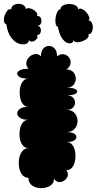

<svg xmlns="http://www.w3.org/2000/svg" viewBox="-64 -964 505 1003"><path d="M85 -35Q65 -35 52.5 -50.5Q40 -66 36 -89.5Q32 -113 36 -136Q40 -159 52.5 -174.5Q65 -190 85 -190Q66 -190 54.5 -205Q43 -220 39.5 -242Q36 -264 39.5 -286Q43 -308 54.5 -323Q66 -338 85 -338Q55 -338 40.5 -348.5Q26 -359 26 -372Q26 -385 40.5 -395.5Q55 -406 85 -406Q66 -406 55 -421Q44 -436 40.5 -458Q37 -480 40.5 -502Q44 -524 55 -538.5Q66 -553 85 -553Q46 -553 32.5 -566Q19 -579 32.5 -592Q46 -605 85 -605Q71 -620 73.5 -637Q76 -654 89 -666.5Q102 -679 119 -681.5Q136 -684 150 -670Q150 -697 162.5 -710.5Q175 -724 192 -724Q209 -724 221.5 -710.5Q234 -697 234 -670Q253 -684 270 -680.5Q287 -677 297 -663.5Q307 -650 304.5 -632.5Q302 -615 283 -601Q307 -601 319.5 -586.5Q332 -572 332 -553Q332 -534 319.5 -520Q307 -506 283 -506Q321 -506 333.5 -496Q346 -486 333.5 -476Q321 -466 283 -466Q306 -466 317 -454.5Q328 -443 328 -428Q328 -413 317 -401.5Q306 -390 283 -390Q312 -390 326.5 -372.5Q341 -355 341 -332Q341 -309 326.5 -291.5Q312 -274 283 -274Q318 -274 329.5 -261Q341 -248 329.5 -235Q318 -222 283 -222Q302 -222 313.5 -207.5Q325 -193 328.5 -171Q332 -149 328.5 -127Q325 -105 313.5 -90Q302 -75 283 -75Q294 -59 289.5 -44.5Q285 -30 272 -21Q259 -12 244 -13Q229 -14 218 -30Q218 -10 204.5 1.5Q191 13 170.5 17Q150 21 130 16.5Q110 12 97 -1Q84 -14 85 -35ZM-31 -837Q-42 -841 -43.5 -854.5Q-45 -868 -39.5 -883.5Q-34 -899 -25 -909Q-16 -919 -5 -915Q-5 -929 6.5 -936.5Q18 -944 33 -944Q48 -944 59.5 -936.5Q71 -929 71 -915Q76 -923 87 -921.5Q98 -920 109.5 -913.5Q121 -907 127.5 -898Q134 -889 129 -881Q145 -881 150 -868Q155 -855 150 -842Q145 -829 129 -829Q143 -829 147.5 -817Q152 -805 147.5 -793Q143 -781 129 -781Q136 -770 127.5 -760Q119 -750 106.5 -747Q94 -744 87 -755Q87 -740 71.5 -734.5Q56 -729 34.5 -736Q13 -743 -5.5 -767.5Q-24 -792 -31 -837ZM238 -825Q229 -826 226.5 -840.5Q224 -855 226.5 -872.5Q229 -890 236 -903Q243 -916 252 -915Q252 -929 266 -936Q280 -943 298 -943Q316 -943 330 -936Q344 -929 344 -915Q352 -922 364 -917Q376 -912 386.5 -900.5Q397 -889 401.5 -876.5Q406 -864 398 -857Q409 -857 415 -846Q421 -835 421 -821Q421 -807 415 -796Q409 -785 398 -785Q402 -774 392.5 -764.5Q383 -755 367.5 -749Q352 -743 338 -743.5Q324 -744 320 -755Q320 -744 310 -739.5Q300 -735 285.5 -741Q271 -747 258 -767.5Q245 -788 238 -825Z"/></svg>

Font: Rubik Bubbles
Style: Regular
Weight: 400
Designer: Hubert and Fischer, NaN
Foundry: Hubert and Fischer, NaN
Version: Version 2.200